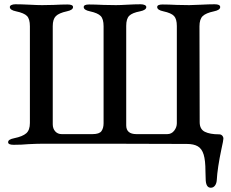

<svg xmlns="http://www.w3.org/2000/svg" viewBox="-20 -674 1080 899"><path d="M943 162 942 128Q942 77 933.5 49.5Q925 22 906 11Q887 0 855 0L520 -1H176Q153 -1 113 1Q82 4 44 4Q18 4 18 -8Q18 -15 25 -19.5Q32 -24 47 -27Q86 -35 103 -50Q120 -65 120 -98V-551Q120 -585 106.5 -599Q93 -613 55 -621Q26 -627 26 -641Q26 -647 33.5 -650.5Q41 -654 52 -654Q79 -654 119 -652Q155 -650 177 -650L231 -651Q269 -653 296 -653Q322 -653 322 -641Q322 -627 293 -621Q256 -613 241.5 -598.5Q227 -584 227 -552V-92Q227 -72 238.5 -59Q250 -46 269 -46H413Q445 -46 455 -60Q465 -74 465 -97V-551Q465 -585 451.5 -599Q438 -613 401 -621Q372 -627 372 -641Q372 -653 397 -653Q425 -653 465 -651L523 -650Q542 -650 576 -652Q612 -654 639 -654Q650 -654 657.5 -650.5Q665 -647 665 -641Q665 -627 636 -621Q599 -614 585 -600Q571 -586 571 -553V-87Q571 -46 619 -46H763Q783 -46 795.5 -62Q808 -78 808 -97V-552Q808 -585 795 -599Q782 -613 745 -621Q716 -627 716 -641Q716 -653 741 -653Q768 -653 808 -651L866 -650Q885 -650 921 -652Q959 -654 985 -654Q1011 -654 1011 -641Q1011 -627 982 -621Q944 -613 929 -598.5Q914 -584 914 -551L915 -102Q915 -69 939 -57Q963 -45 1006 -45Q1015 -45 1020.5 -39Q1026 -33 1026 -25Q1026 -17 1017 23Q998 113 995 169Q994 185 986.5 195Q979 205 967 205Q943 205 943 162Z"/></svg>

Font: EB Garamond Medium
Style: Regular
Weight: 500
Designer: Georg Duffner and Octavio Pardo
Foundry: Georg Duffner
Version: Version 1.000